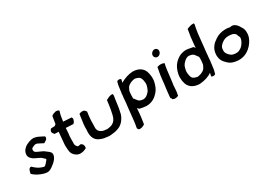

<svg xmlns="http://www.w3.org/2000/svg" viewBox="-7 -1616 3582 2596"><g transform="rotate(-30 1784.0 -318.0)"><path d="M65 -95 67 -93C108 -53 160 -26 221 -8C240 -4 265 3 288 0C312 -3 338 -19 355 -31C384 -51 414 -76 435 -104C446 -121 455 -134 460 -154V-157C469 -196 445 -217 420 -235C406 -248 388 -258 373 -270V-271H372C358 -279 344 -284 330 -291C292 -310 245 -318 251 -362V-363C251 -384 269 -391 288 -399H289C298 -404 309 -409 323 -409C342 -409 354 -401 369 -394C387 -384 407 -376 429 -363L431 -361C435 -362 464 -380 465 -381C484 -390 499 -422 485 -438L483 -439C471 -442 464 -450 452 -455C417 -472 387 -492 337 -495C310 -495 286 -489 266 -481C239 -470 214 -461 192 -440C160 -414 145 -380 144 -348C142 -320 156 -296 175 -280C206 -247 262 -234 296 -211H297C308 -205 317 -194 326 -185C333 -178 337 -175 346 -167C352 -159 340 -144 329 -134C319 -122 311 -112 300 -102C290 -93 284 -84 269 -87C222 -99 193 -114 155 -144C144 -154 133 -162 125 -172V-174H123C82 -184 73 -133 65 -97Z M594 -466C579 -434 607 -412 617 -400H635C648 -400 664 -398 678 -398C673 -349 670 -299 665 -249C659 -207 660 -169 664 -132C666 -92 675 -62 698 -39C719 -18 745 4 790 4C829 4 857 -9 882 -21C896 -43 885 -84 867 -93L858 -100H857C853 -101 849 -102 846 -104H845C838 -102 821 -96 805 -98C796 -103 789 -113 782 -125C774 -136 772 -163 775 -188C775 -199 777 -209 775 -220L776 -241C777 -248 776 -254 776 -260L778 -279C780 -295 782 -317 784 -333V-334C784 -339 787 -395 787 -395C821 -393 865 -392 900 -389H902L917 -403C925 -414 932 -429 935 -445C938 -462 931 -472 925 -479H923C916 -479 910 -479 902 -480H901C871 -482 832 -483 802 -486H799L802 -510C804 -525 806 -539 809 -554C813 -573 815 -594 821 -608L830 -638C825 -652 791 -664 765 -652L742 -646V-645C732 -640 717 -634 712 -625L711 -623C705 -595 700 -563 696 -532L693 -510C686 -504 679 -499 670 -491C650 -491 632 -489 615 -489H613C606 -486 597 -476 594 -466Z M1022 -320C1016 -278 1021 -240 1016 -202V-201C1014 -119 1039 -67 1100 -38C1124 -27 1150 -17 1181 -13H1182C1186 -13 1190 -12 1196 -12C1208 -9 1230 -6 1246 -6C1254 -6 1260 -7 1266 -7C1307 -10 1346 -15 1379 -28C1440 -46 1482 -91 1510 -146C1521 -167 1529 -192 1533 -222C1539 -244 1542 -265 1546 -289L1562 -407C1564 -419 1567 -430 1568 -441C1571 -456 1570 -467 1561 -477H1559C1516 -478 1488 -458 1461 -445L1458 -444L1447 -361C1446 -355 1446 -350 1444 -346L1441 -322C1438 -301 1434 -286 1430 -266L1426 -247C1424 -240 1424 -234 1422 -229V-228C1410 -173 1383 -137 1342 -117C1323 -109 1303 -106 1277 -102C1272 -102 1268 -101 1263 -101C1262 -101 1261 -102 1254 -102L1244 -104C1212 -104 1189 -113 1171 -126H1170C1149 -138 1135 -159 1131 -190C1130 -215 1134 -245 1133 -270V-289C1133 -317 1136 -352 1140 -385L1148 -443L1134 -459L1127 -467C1111 -486 1063 -479 1043 -467L1038 -437Z M1679 -449C1680 -446 1679 -442 1678 -437L1677 -432C1673 -425 1672 -415 1674 -406C1673 -398 1673 -391 1672 -382C1671 -375 1668 -365 1668 -358C1668 -353 1668 -346 1667 -338C1664 -298 1660 -256 1654 -215V-214C1654 -205 1652 -195 1651 -184C1643 -127 1641 -70 1633 -14L1628 25C1625 48 1620 67 1617 88V90C1623 97 1624 118 1647 118C1679 121 1708 104 1726 93L1727 90C1731 68 1735 48 1737 25C1739 13 1741 -1 1743 -14C1749 -61 1751 -105 1755 -150C1760 -143 1765 -131 1777 -124V-123H1778C1797 -118 1814 -114 1835 -111C1849 -109 1866 -108 1880 -106H1881C1889 -106 1897 -107 1902 -107H1909C1981 -116 2026 -148 2067 -193C2104 -232 2125 -285 2138 -350V-351C2139 -355 2139 -357 2139 -359C2140 -366 2139 -373 2140 -378V-379C2142 -412 2138 -445 2131 -470C2116 -550 2051 -603 1948 -603C1879 -598 1826 -578 1777 -553H1776C1769 -549 1765 -546 1757 -540C1757 -540 1756 -541 1756 -543C1759 -556 1765 -574 1767 -590L1766 -591C1756 -606 1720 -608 1705 -592L1704 -591V-590C1702 -583 1700 -576 1699 -571C1697 -561 1693 -550 1691 -538ZM1780 -381V-386C1781 -388 1783 -394 1783 -397C1784 -401 1784 -404 1785 -406C1791 -417 1796 -431 1802 -441C1818 -469 1844 -480 1873 -493C1886 -498 1900 -501 1915 -504H1921C1923 -505 1925 -505 1928 -505C1930 -505 1933 -504 1937 -503C1964 -497 1991 -488 2003 -469C2019 -445 2024 -411 2026 -375C2025 -371 2025 -366 2025 -361L2024 -353C2023 -347 2016 -323 2015 -320V-319C2004 -292 1999 -273 1982 -257C1959 -230 1931 -206 1891 -205C1883 -205 1875 -208 1865 -208C1853 -211 1841 -215 1830 -221C1824 -224 1821 -229 1815 -235C1807 -246 1796 -257 1789 -268C1787 -273 1783 -279 1775 -282C1774 -300 1776 -320 1776 -338C1777 -347 1778 -356 1778 -366C1779 -370 1780 -375 1780 -381Z M2252 -376C2249 -355 2245 -316 2242 -295C2241 -287 2240 -282 2240 -272C2239 -266 2238 -261 2238 -251L2226 -161C2225 -152 2223 -145 2223 -134C2221 -118 2219 -91 2217 -77C2217 -66 2215 -51 2214 -40V-37L2225 -28C2226 -26 2227 -22 2228 -17V-12C2240 -6 2253 0 2271 0C2291 0 2305 -7 2320 -12L2321 -23C2322 -34 2326 -44 2328 -56L2330 -72C2332 -84 2332 -97 2333 -109L2335 -134V-135C2335 -144 2335 -151 2336 -159L2344 -216C2346 -231 2348 -250 2350 -265L2353 -288C2355 -316 2361 -359 2365 -389C2366 -395 2372 -438 2372 -438C2375 -450 2380 -467 2382 -481V-484L2381 -485C2358 -501 2307 -504 2275 -489L2272 -488L2270 -476C2269 -471 2268 -466 2267 -457C2261 -432 2256 -404 2252 -376ZM2295 -662C2291 -632 2312 -607 2341 -606H2349C2376 -609 2398 -634 2402 -661C2406 -691 2385 -716 2355 -716C2326 -716 2299 -692 2295 -662Z M2465 -235C2464 -218 2464 -198 2466 -182L2468 -158C2470 -150 2472 -144 2473 -138C2487 -57 2555 -4 2658 -4C2734 -11 2799 -29 2848 -66V-62C2846 -52 2842 -37 2840 -26L2838 -17L2839 -16C2850 1 2885 -2 2901 -16V-17C2903 -24 2904 -31 2906 -39C2908 -49 2913 -60 2915 -73L2927 -160C2927 -164 2927 -169 2928 -175V-180C2931 -187 2934 -197 2932 -206L2933 -211C2933 -218 2934 -226 2935 -234C2935 -240 2935 -246 2936 -253L2939 -277C2943 -320 2946 -364 2952 -406C2953 -416 2955 -425 2955 -436C2963 -493 2965 -549 2973 -606C2976 -620 2977 -634 2979 -647C2982 -667 2986 -684 2989 -703C2992 -716 3004 -747 2989 -755H2987C2944 -758 2913 -740 2884 -731L2883 -727C2879 -705 2876 -686 2873 -663C2871 -650 2869 -636 2866 -623C2858 -565 2855 -508 2849 -452C2844 -459 2840 -471 2828 -478V-479H2827C2806 -484 2785 -488 2762 -491L2742 -494C2735 -495 2728 -495 2721 -496H2720C2714 -496 2705 -496 2699 -495C2627 -486 2585 -458 2542 -415C2506 -377 2481 -325 2469 -263ZM2581 -248 2582 -256C2583 -262 2589 -287 2590 -290V-291C2596 -316 2608 -338 2623 -354C2647 -381 2675 -406 2715 -408C2722 -406 2732 -404 2741 -404C2753 -401 2765 -397 2776 -391C2781 -387 2785 -383 2791 -377C2799 -366 2809 -354 2816 -343C2818 -338 2821 -332 2829 -329C2831 -311 2830 -289 2830 -271C2829 -261 2827 -254 2827 -243L2823 -211C2822 -207 2821 -204 2820 -202C2814 -191 2808 -176 2802 -166C2787 -138 2762 -128 2732 -114C2718 -109 2705 -106 2690 -103H2684C2682 -102 2680 -102 2677 -102C2675 -102 2672 -103 2668 -104C2640 -111 2612 -119 2601 -138C2586 -163 2582 -196 2580 -234C2580 -237 2581 -243 2581 -248Z M3085 -356C3034 -292 3032 -197 3062 -140C3064 -136 3073 -123 3078 -116V-115C3100 -90 3125 -63 3158 -45C3186 -31 3221 -23 3257 -20C3265 -20 3270 -19 3278 -19C3286 -19 3293 -20 3300 -20C3377 -25 3438 -66 3482 -115C3513 -152 3540 -195 3550 -244C3552 -260 3554 -277 3553 -294C3554 -353 3524 -381 3503 -418C3493 -431 3481 -443 3467 -453C3445 -469 3415 -471 3389 -463C3378 -467 3364 -471 3345 -471H3315C3256 -470 3204 -453 3161 -423C3131 -403 3106 -384 3085 -356ZM3155 -241V-242C3154 -293 3185 -321 3220 -345C3243 -360 3270 -371 3303 -372H3314C3324 -372 3333 -371 3343 -371C3387 -368 3426 -344 3427 -309V-308C3437 -297 3442 -282 3442 -264C3440 -249 3435 -235 3430 -224C3414 -189 3390 -157 3361 -140C3343 -129 3325 -119 3301 -119H3275C3245 -122 3224 -128 3207 -143C3193 -155 3184 -164 3173 -179V-180C3161 -194 3152 -216 3155 -241Z"/></g></svg>

Font: Hussar Pisanka
Style: SbdKur
Weight: 600
Designer: Robert Jablonski
Foundry: Cannot Into Space Fonts
Version: Version 1.070